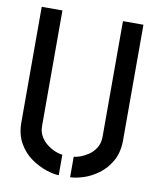

<svg xmlns="http://www.w3.org/2000/svg" viewBox="-80 -763 681 831"><g transform="rotate(10 260.0 -347.5)"><path d="M235 5Q213 5 179.5 -6Q146 -17 113 -40Q80 -63 58 -101Q36 -139 36 -193V-700H127V-193Q127 -164 140.5 -143.5Q154 -123 173 -110Q192 -97 209.5 -91Q227 -85 235 -85ZM285 5V-85Q294 -85 311.5 -91Q329 -97 348 -109.5Q367 -122 380 -142.5Q393 -163 393 -193V-700H483V-193Q483 -139 461.5 -101Q440 -63 407.5 -39.5Q375 -16 341.5 -5.5Q308 5 285 5Z"/></g></svg>

Font: Stick No Bills Medium
Style: Regular
Weight: 500
Version: Version 2.000